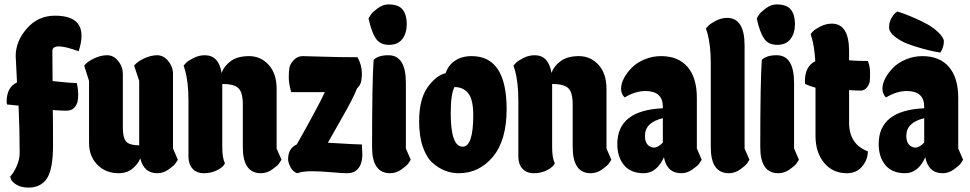

<svg xmlns="http://www.w3.org/2000/svg" viewBox="-20 -784 4388 869"><path d="M219 -286Q220 -234 220 -126Q220 -18 192.5 23.5Q165 65 109 65Q76 65 55.5 52.5Q35 40 30 28L26 15Q42 -1 55.5 -32Q69 -63 69 -90Q69 -199 64 -306Q55 -307 43.5 -308Q32 -309 24.5 -310Q17 -311 12 -311Q10 -316 10 -323Q10 -389 57 -411Q51 -527 51 -530Q51 -597 101.5 -655Q152 -713 229 -713Q349 -713 349 -622Q349 -592 336 -552Q276 -574 246 -574Q217 -574 217 -553L218 -417Q301 -408 328 -408Q334 -378 334 -358Q334 -338 331 -324Q328 -310 316 -296.5Q304 -283 280 -283Q256 -283 219 -286Z M763 -112 785 -61Q781 -54 774 -44Q767 -34 743 -17Q719 0 692 0Q631 0 615 -67Q603 -39 578 -19.5Q553 0 518 0Q458 0 420.5 -38.5Q383 -77 383 -137V-418L361 -487Q375 -505 405.5 -519.5Q436 -534 465 -534Q494 -534 515 -508Q536 -482 536 -449V-206Q536 -163 549.5 -145Q563 -127 610 -126V-418L587 -487Q601 -505 632 -519.5Q663 -534 691.5 -534Q720 -534 741.5 -508Q763 -482 763 -449Z M986 -118Q986 -69 998 -45Q992 -29 964.5 -14.5Q937 0 903.5 0Q870 0 851.5 -20.5Q833 -41 833 -76V-330Q833 -413 817 -468L811 -487Q815 -492 822.5 -500Q830 -508 855 -521Q880 -534 907 -534Q970 -534 983 -454Q994 -485 1024.5 -507.5Q1055 -530 1107.5 -530Q1160 -530 1196 -490.5Q1232 -451 1232 -382V-112L1254 -61Q1250 -54 1243 -44Q1236 -34 1212 -17Q1188 0 1161 0Q1079 0 1079 -118V-311Q1079 -366 1059 -385Q1039 -404 986 -404Z M1618 -450Q1618 -440 1615.5 -420Q1613 -400 1596 -384Q1581 -344 1530 -254.5Q1479 -165 1464 -138Q1597 -130 1618 -130L1620 -86Q1620 -29 1586 -8Q1572 0 1550.5 0Q1529 0 1479 -4.5Q1429 -9 1390 -9Q1351 -9 1325 0Q1305 -7 1294.5 -28Q1284 -49 1284 -63Q1284 -113 1323 -130Q1334 -150 1363 -201Q1428 -318 1450 -367H1298Q1287 -406 1287 -433.5Q1287 -461 1290 -478Q1293 -495 1310 -512.5Q1327 -530 1349.5 -530Q1372 -530 1442 -527.5Q1512 -525 1598 -525Q1618 -490 1618 -450Z M1738 -764Q1784 -764 1802.5 -740.5Q1821 -717 1821 -675.5Q1821 -634 1801 -607.5Q1781 -581 1740.5 -581Q1700 -581 1680.5 -610.5Q1661 -640 1648 -701Q1652 -708 1659 -718.5Q1666 -729 1689.5 -746.5Q1713 -764 1738 -764ZM1664 -118Q1664 -418 1671 -513Q1692 -534 1738 -534Q1817 -534 1817 -409V-112L1839 -61Q1835 -54 1828 -44Q1821 -34 1797 -17Q1773 0 1746 0Q1664 0 1664 -118Z M2056 0Q1991 0 1939 -46Q1911 -70 1894 -118.5Q1877 -167 1877 -234Q1877 -335 1915 -388.5Q1953 -442 1997 -453Q2013 -502 2064 -522Q2087 -530 2115 -530Q2273 -530 2273 -290Q2273 -149 2211 -74.5Q2149 0 2056 0ZM2074 -120Q2122 -120 2122 -263Q2122 -333 2099.5 -361.5Q2077 -390 2037 -390Q2020 -358 2020 -272Q2020 -120 2074 -120Z M2479 -118Q2479 -69 2491 -45Q2485 -29 2457.5 -14.5Q2430 0 2396.5 0Q2363 0 2344.5 -20.5Q2326 -41 2326 -76V-330Q2326 -413 2310 -468L2304 -487Q2308 -492 2315.5 -500Q2323 -508 2348 -521Q2373 -534 2400 -534Q2463 -534 2476 -454Q2487 -485 2517.5 -507.5Q2548 -530 2600.5 -530Q2653 -530 2689 -490.5Q2725 -451 2725 -382V-112L2747 -61Q2743 -54 2736 -44Q2729 -34 2705 -17Q2681 0 2654 0Q2572 0 2572 -118V-311Q2572 -366 2552 -385Q2532 -404 2479 -404Z M2980 -301Q2980 -372 2901 -372Q2856 -372 2807 -343Q2791 -359 2791 -382.5Q2791 -406 2804.5 -431Q2818 -456 2840.5 -478.5Q2863 -501 2898 -515.5Q2933 -530 2972 -530Q3050 -530 3092 -481Q3134 -432 3134 -341V-112L3156 -61Q3152 -54 3145 -44Q3138 -34 3114 -17Q3090 0 3064 0Q2999 0 2985 -72Q2952 0 2893.5 0Q2835 0 2804.5 -36.5Q2774 -73 2774 -132Q2774 -285 2980 -294ZM2926 -119Q2932 -116 2939 -116Q2959 -116 2980 -139V-249Q2899 -230 2899 -169Q2899 -130 2926 -119Z M3197 -498Q3197 -581 3181 -636L3175 -655Q3179 -660 3186.5 -668Q3194 -676 3219 -689.5Q3244 -703 3271 -703Q3350 -703 3350 -578V-112L3372 -61Q3368 -54 3361 -44Q3354 -34 3330 -17Q3306 0 3279 0Q3197 0 3197 -118Z M3495 -764Q3541 -764 3559.5 -740.5Q3578 -717 3578 -675.5Q3578 -634 3558 -607.5Q3538 -581 3497.5 -581Q3457 -581 3437.5 -610.5Q3418 -640 3405 -701Q3409 -708 3416 -718.5Q3423 -729 3446.5 -746.5Q3470 -764 3495 -764ZM3421 -118Q3421 -418 3428 -513Q3449 -534 3495 -534Q3574 -534 3574 -409V-112L3596 -61Q3592 -54 3585 -44Q3578 -34 3554 -17Q3530 0 3503 0Q3421 0 3421 -118Z M3823 -376V-229Q3823 -131 3908 -99Q3908 -62 3882.5 -31Q3857 0 3813 0Q3749 0 3710 -47Q3671 -94 3671 -169V-387Q3645 -394 3624 -404L3623 -416Q3623 -484 3670 -507Q3666 -576 3653 -616L3649 -630Q3653 -635 3660.5 -643Q3668 -651 3693 -664Q3718 -677 3745 -677Q3823 -677 3823 -552V-511Q3855 -508 3908 -508Q3918 -483 3918 -455.5Q3918 -428 3916.5 -415.5Q3915 -403 3904 -388.5Q3893 -374 3875 -374Q3857 -374 3823 -376Z M4041 -732Q4050 -729 4064 -724.5Q4078 -720 4114.5 -704.5Q4151 -689 4178.5 -673.5Q4206 -658 4229 -635.5Q4252 -613 4252 -597Q4252 -570 4236 -546Q4227 -548 4211 -550.5Q4195 -553 4155 -564Q4115 -575 4084.5 -587Q4054 -599 4029 -619Q4004 -639 4004 -660.5Q4004 -682 4013.5 -700Q4023 -718 4032 -725ZM4163 -301Q4163 -372 4084 -372Q4039 -372 3990 -343Q3974 -359 3974 -382.5Q3974 -406 3987.5 -431Q4001 -456 4023.5 -478.5Q4046 -501 4081 -515.5Q4116 -530 4155 -530Q4233 -530 4275 -481Q4317 -432 4317 -341V-112L4339 -61Q4335 -54 4328 -44Q4321 -34 4297 -17Q4273 0 4247 0Q4182 0 4168 -72Q4135 0 4076.5 0Q4018 0 3987.5 -36.5Q3957 -73 3957 -132Q3957 -285 4163 -294ZM4109 -119Q4115 -116 4122 -116Q4142 -116 4163 -139V-249Q4082 -230 4082 -169Q4082 -130 4109 -119Z"/></svg>

Font: Chela One Cyrilic
Style: Regular
Weight: 400
Designer: Miguel Hernandez
Foundry: LatinoType
Version: Version 1.001